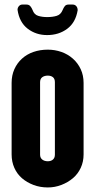

<svg xmlns="http://www.w3.org/2000/svg" viewBox="-20 -812 418 843"><path d="M347 -134Q347 -102 334.5 -75Q322 -48 300 -29.5Q278 -11 249.5 0Q221 11 190 11Q156 11 127 0Q98 -11 76.5 -29.5Q55 -48 43 -75Q31 -102 31 -134V-448Q31 -481 43 -508Q55 -535 76.5 -554.5Q98 -574 127 -584Q156 -594 190 -594Q221 -594 249.5 -584Q278 -574 300 -554.5Q322 -535 334.5 -508Q347 -481 347 -448ZM221 -451Q221 -466 212.5 -473Q204 -480 190 -480Q175 -480 165.5 -473Q156 -466 156 -451V-133Q156 -119 165.5 -111.5Q175 -104 190 -104Q204 -104 212.5 -111.5Q221 -119 221 -133ZM187 -737Q211 -737 229 -742.5Q247 -748 255 -768Q259 -778 264.5 -785Q270 -792 281 -792H299Q309 -792 315 -785Q321 -778 321 -767Q312 -713 275 -685.5Q238 -658 187 -658Q138 -658 101.5 -686Q65 -714 57 -769Q57 -778 63 -785Q69 -792 78 -792H96Q107 -792 113 -785Q119 -778 123 -768Q130 -748 147.5 -742.5Q165 -737 187 -737Z"/></svg>

Font: H.H. Samuel
Style: Regular
Weight: 900
Width: 1
Designer: deFharo
Foundry: deFharo
Version: Version 1.009